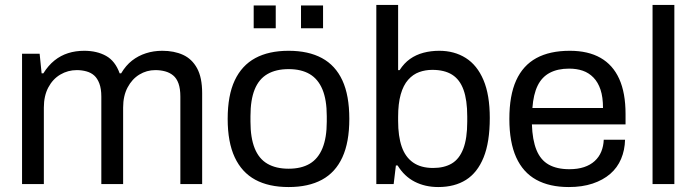

<svg xmlns="http://www.w3.org/2000/svg" viewBox="-20 -743 2810 775"><path d="M69 0V-526H140L148 -447H155Q175 -479 200 -499Q225 -519 255 -528.5Q285 -538 320 -538Q371 -538 408 -517.5Q445 -497 463 -447H469Q488 -479 513 -498.5Q538 -518 569 -528Q600 -538 635 -538Q683 -538 719 -521.5Q755 -505 775.5 -467.5Q796 -430 796 -367V0H708V-353Q708 -385 700.5 -406Q693 -427 679 -438.5Q665 -450 646.5 -455Q628 -460 607 -460Q572 -460 542.5 -442Q513 -424 495 -390Q477 -356 477 -309V0H389V-353Q389 -385 381 -406Q373 -427 360 -438.5Q347 -450 328.5 -455Q310 -460 290 -460Q254 -460 223.5 -442Q193 -424 175 -390Q157 -356 157 -309V0Z M1145 12Q1065 12 1010.5 -17.5Q956 -47 927.5 -108Q899 -169 899 -263Q899 -358 927.5 -418.5Q956 -479 1010.5 -508.5Q1065 -538 1145 -538Q1225 -538 1279.5 -508.5Q1334 -479 1362 -418.5Q1390 -358 1390 -263Q1390 -169 1362 -108Q1334 -47 1279.5 -17.5Q1225 12 1145 12ZM1145 -62Q1196 -62 1230 -82Q1264 -102 1281.5 -144.5Q1299 -187 1299 -252V-274Q1299 -340 1281.5 -382Q1264 -424 1230 -444Q1196 -464 1145 -464Q1094 -464 1059.5 -444Q1025 -424 1008 -382Q991 -340 991 -274V-252Q991 -187 1008 -144.5Q1025 -102 1059.5 -82Q1094 -62 1145 -62ZM1004 -629V-721H1093V-629ZM1195 -629V-721H1284V-629Z M1749 12Q1696 12 1654 -9.5Q1612 -31 1585 -75H1578L1569 0H1499V-723H1587V-460H1593Q1611 -488 1635 -505Q1659 -522 1689 -530Q1719 -538 1753 -538Q1814 -538 1860 -509Q1906 -480 1931.5 -420Q1957 -360 1957 -267Q1957 -169 1932 -107.5Q1907 -46 1861 -17Q1815 12 1749 12ZM1728 -65Q1773 -65 1803.5 -83Q1834 -101 1850 -142.5Q1866 -184 1866 -252V-273Q1866 -339 1851 -380.5Q1836 -422 1805 -441.5Q1774 -461 1725 -461Q1697 -461 1672 -452Q1647 -443 1627.5 -421Q1608 -399 1597.5 -362Q1587 -325 1587 -271V-255Q1587 -193 1601.5 -151Q1616 -109 1647.5 -87Q1679 -65 1728 -65Z M2276 12Q2198 12 2144.5 -17.5Q2091 -47 2063.5 -108Q2036 -169 2036 -263Q2036 -358 2063.5 -418.5Q2091 -479 2145 -508.5Q2199 -538 2280 -538Q2354 -538 2404 -509.5Q2454 -481 2479.5 -424.5Q2505 -368 2505 -283V-241H2127Q2129 -178 2145.5 -137.5Q2162 -97 2195 -78.5Q2228 -60 2278 -60Q2312 -60 2337.5 -68.5Q2363 -77 2380.5 -93Q2398 -109 2407 -131Q2416 -153 2417 -179H2503Q2502 -137 2487 -101.5Q2472 -66 2443 -41Q2414 -16 2372 -2Q2330 12 2276 12ZM2129 -307H2414Q2414 -351 2404 -381Q2394 -411 2375.5 -430Q2357 -449 2332.5 -457.5Q2308 -466 2277 -466Q2231 -466 2199 -449Q2167 -432 2150 -397Q2133 -362 2129 -307Z M2614 0V-723H2702V0Z"/></svg>

Font: Archivo SemiBold
Style: Regular
Weight: 400
Version: Version 2.001